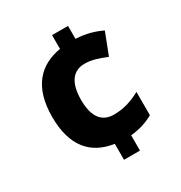

<svg xmlns="http://www.w3.org/2000/svg" viewBox="-172 -847 922 979"><g transform="rotate(-30 289.0 -357.0)"><path d="M369 -648V-724H275V-643C151 -622 67 -540 67 -362C67 -189 145 -103 275 -84V10H369V-80C421 -85 462 -98 503 -121V-258C452 -231 405 -215 346 -215C279 -215 238 -260 238 -363C238 -465 277 -515 345 -515C386 -515 424 -502 471 -483L520 -610C479 -630 430 -645 369 -648Z"/></g></svg>

Font: Noto Sans Arabic ExtBd
Style: Regular
Weight: 800
Designer: Monotype Design Team, Nadine Chahine, Nizar Qandah and Khaled Hosny
Foundry: Monotype Imaging Inc.
Version: Version 2.012